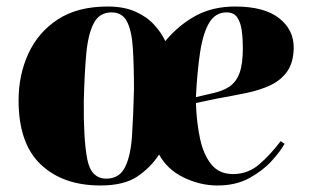

<svg xmlns="http://www.w3.org/2000/svg" viewBox="-20 -555 949 589"><path d="M701 -535Q791 -535 836.5 -499Q882 -463 881 -407Q880 -362 860.5 -335Q841 -308 808.5 -293Q776 -278 734.5 -269.5Q693 -261 648 -253L581 -239Q583 -180 593.5 -130.5Q604 -81 628 -51Q652 -21 695 -21Q741 -21 776 -51.5Q811 -82 841 -122L853 -114Q841 -92 814 -62Q787 -32 745.5 -9Q704 14 647 14Q594 14 543.5 -10.5Q493 -35 468 -81Q443 -42 402 -14Q361 14 288 14Q173 14 105 -50.5Q37 -115 37 -247Q37 -325 67 -390.5Q97 -456 157.5 -495.5Q218 -535 310 -535Q360 -535 395 -519.5Q430 -504 452.5 -479.5Q475 -455 487 -429Q529 -479 581 -507Q633 -535 701 -535ZM725 -408Q725 -437 721.5 -462Q718 -487 707.5 -502Q697 -517 675 -517Q641 -517 622 -485.5Q603 -454 594 -395.5Q585 -337 581 -257L628 -268Q663 -275 684 -289.5Q705 -304 715 -331.5Q725 -359 725 -408ZM306 -7Q346 -7 363.5 -42Q381 -77 385 -138.5Q389 -200 391 -280Q391 -355 387.5 -408Q384 -461 369.5 -489Q355 -517 322 -517Q285 -517 267.5 -483.5Q250 -450 244.5 -388.5Q239 -327 237 -244Q236 -128 247.5 -67.5Q259 -7 306 -7Z"/></svg>

Font: Literata 72pt ExtraBold
Style: Italic
Weight: 800
Italic angle: -2°
Designer: Latin by Veronika Burian and Jose Scaglione. Greek by Irene Vlachou. Cyrillic by Vera Evstafieva
Foundry: TypeTogether
Version: Version 3.002